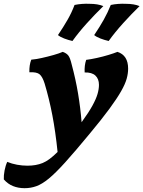

<svg xmlns="http://www.w3.org/2000/svg" viewBox="-144 -739 752 1007"><path d="M185 -467Q205 -460 214.5 -447.5Q224 -435 232 -401Q253 -323 265.5 -248Q278 -173 284 -98Q321 -149 340.5 -184.5Q360 -220 367.5 -246Q375 -272 375 -294Q375 -325 356.5 -342.5Q338 -360 300 -359Q298 -396 308 -425Q332 -428 364 -435Q396 -442 425.5 -451Q455 -460 472 -467Q528 -449 528 -379Q528 -354 520.5 -326.5Q513 -299 491.5 -261Q470 -223 430 -168.5Q390 -114 325 -36Q249 56 198 112.5Q147 169 111.5 198Q76 227 46.5 237.5Q17 248 -15 248Q-48 248 -75.5 237Q-103 226 -124 202Q-125 181 -120 155Q-115 129 -106 110Q-82 120 -54.5 125Q-27 130 0 130Q45 130 79.5 116Q114 102 158 58Q147 -49 130.5 -135Q114 -221 90 -301Q79 -336 64 -349Q49 -362 10 -360Q9 -398 20 -426Q44 -428 75.5 -435Q107 -442 137 -450.5Q167 -459 185 -467ZM426 -524Q404 -529 383 -537Q362 -545 350 -555Q379 -598 400 -635.5Q421 -673 437 -713Q455 -717 476 -718.5Q497 -720 516 -719Q559 -719 588 -707Q544 -664 501.5 -617Q459 -570 426 -524ZM236 -524Q214 -529 193 -537Q172 -545 160 -555Q189 -598 210.5 -635.5Q232 -673 247 -713Q266 -717 286.5 -718.5Q307 -720 326 -719Q369 -719 398 -707Q354 -664 311.5 -617Q269 -570 236 -524Z"/></svg>

Font: Vollkorn ExtraBold
Style: Italic
Weight: 800
Italic angle: -11°
Designer: Friedrich Althausen
Foundry: Friedrich Althausen
Version: Version 5.000; ttfautohint (v1.8.3)